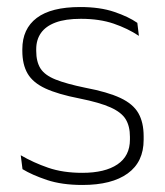

<svg xmlns="http://www.w3.org/2000/svg" viewBox="-20 -516 469 546"><path d="M214.5 10Q156 10 113.5 -4.2Q71 -18.5 44 -35L39 -74.5Q75 -53.5 117 -39Q159 -24.5 214 -24.5Q278.5 -24.5 314 -48.5Q349.5 -72.5 349.5 -119V-127Q349.5 -157 337.5 -176.8Q325.5 -196.5 294.5 -210.5Q263.5 -224.5 206 -236Q144.5 -248 109 -264.5Q73.5 -281 58.5 -306.8Q43.5 -332.5 43.5 -371.5V-376Q43.5 -434 84.5 -465Q125.5 -496 208 -496Q264.5 -496 305 -482.2Q345.5 -468.5 370.5 -451L375 -414Q343.5 -435 303.2 -448.8Q263 -462.5 210 -462.5Q166 -462.5 138 -452Q110 -441.5 96.5 -422.2Q83 -403 83 -376V-371.5Q83 -340.5 95.2 -321.2Q107.5 -302 138.2 -289.8Q169 -277.5 222.5 -266.5Q286 -254.5 322.2 -237.5Q358.5 -220.5 373.5 -194.2Q388.5 -168 388.5 -128.5V-118.5Q388.5 -55.5 343.2 -22.8Q298 10 214.5 10Z"/></svg>

Font: Anek Tamil ExtraLight
Style: Regular
Weight: 250
Version: Version 1.003